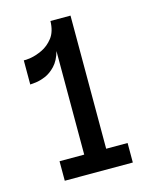

<svg xmlns="http://www.w3.org/2000/svg" viewBox="-91 -624 537 684"><g transform="rotate(-15 177.0 -281.5)"><path d="M314 -72V0H63V-72H154V-454Q145 -421 127 -402Q109 -383 89.5 -375Q70 -367 54 -365Q38 -363 33 -363V-452Q39 -451 58.5 -454Q78 -457 101.5 -468Q125 -479 142.5 -501.5Q160 -524 161 -563H235V-72Z"/></g></svg>

Font: Darker Grotesque SemiBold
Style: Regular
Weight: 600
Designer: Gabriel Lam
Foundry: TypeRant
Version: Version 1.000;gftools[0.9.28]